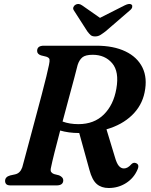

<svg xmlns="http://www.w3.org/2000/svg" viewBox="-20 -929 756 962"><path d="M669 -79.5Q651 -37 612 -12Q573 13 524.5 13Q488 13 464.8 -7Q441.5 -27 428 -78L377 -262.5Q349 -262.5 325.5 -265.8Q302 -269 281.5 -275Q265.5 -214.5 253 -164.8Q240.5 -115 236 -92Q231.5 -74.5 236.2 -67.5Q241 -60.5 250.5 -57L276 -50.5Q297 -41 297 -26Q297 0 263 0H34Q17.5 0 11.5 -6.2Q5.5 -12.5 5.5 -22.5Q5.5 -43 31 -50L56 -55.5Q81 -61 91.5 -90.5Q96 -108 106.8 -147.2Q117.5 -186.5 131.2 -238.2Q145 -290 160 -346Q175 -402 188.8 -454Q202.5 -506 212.2 -545.8Q222 -585.5 225.5 -604Q229.5 -623 228 -631.5Q226.5 -640 212 -645L185.5 -651.5Q166 -658 166 -674Q166 -700 200 -700H463Q549 -700 608.5 -671.5Q668 -643 693.8 -590.5Q719.5 -538 704.5 -466Q691 -399.5 641.2 -351.5Q591.5 -303.5 513.5 -281L555.5 -142.5Q564.5 -110.5 575.5 -97.8Q586.5 -85 601 -85Q620 -85 638.5 -106.5Q648.5 -116.5 660.5 -112Q680.5 -105 669 -79.5ZM369 -603.5Q364 -582.5 352 -537.8Q340 -493 324.5 -435.8Q309 -378.5 293.5 -320Q329 -307 373 -307Q451.5 -307 500.2 -355.2Q549 -403.5 563 -484.5Q578 -570 542 -612.2Q506 -654.5 444.5 -654.5Q408 -654.5 392.5 -641.5Q377 -628.5 369 -603.5ZM509 -772Q494 -760.5 482.5 -753.5Q471 -746.5 456.5 -746.5Q441.5 -746.5 433.8 -753.5Q426 -760.5 417.5 -772L351 -875.5Q344.5 -884.5 347.5 -892.5Q350.5 -900.5 357 -904.5Q373 -915 391.5 -902L481 -839.5L604.5 -902Q630 -915 640.5 -904.5Q644 -900.5 642.2 -892.5Q640.5 -884.5 629 -875.5Z"/></svg>

Font: Fraunces 9pt SemiBold
Style: Italic
Weight: 600
Italic angle: -16°
Version: Version 1.000;[b76b70a41]